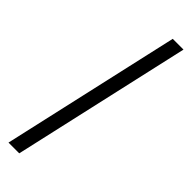

<svg xmlns="http://www.w3.org/2000/svg" viewBox="-369 -781 1149 1149"><g transform="rotate(45 205.5 -206.0)"><path d="M379 -773 123 361H32L288 -773Z"/></g></svg>

Font: Noto Sans Telugu Condensed Medium
Style: Regular
Weight: 500
Width: 3
Designer: Jelle Bosma - Monotype Design Team
Foundry: Monotype Imaging Inc.
Version: Version 2.005; ttfautohint (v1.8.4.7-5d5b)